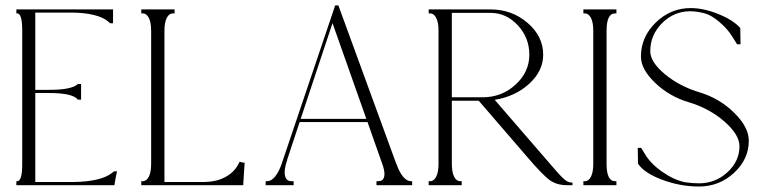

<svg xmlns="http://www.w3.org/2000/svg" viewBox="-20 -679 2810 704"><path d="M265.6 -371.1H277.3V-349.6V-343.8V-337.9V-313.5H265.6Q247.6 -337.9 160.2 -337.9H109.4V-11.7H251Q350.1 -13.2 390.6 -44.9L398.4 -50.8H409.2Q404.3 -30.3 400.4 -5.9Q400.4 -4.9 399.9 -2.9Q399.4 -1 399.4 0H397.5H321.3H109.4H85.9H61.5H40V-14.6H43Q61.5 -14.6 61.5 -78.1V-566.4Q61.5 -629.9 43 -629.9H40V-644.5H61.5H85.9H109.4H316.4H387.7H394.5V-638.7V-593.8H383.8L377 -599.6Q359.9 -615.2 324.2 -624Q288.6 -632.8 243.2 -632.8H109.4V-349.6H160.2Q244.1 -349.6 265.6 -371.1Z M858.4 -85.9Q871.6 -82.5 877 -82Q876.5 -71.8 874.5 -43.9Q872.6 -16.1 872.1 -5.9V0H871.1H793.9H583H558.6H534.2H498V-14.6H502.9Q517.6 -14.6 525.9 -31.5Q534.2 -48.3 534.2 -78.1V-566.4Q534.2 -596.2 525.9 -613Q517.6 -629.9 502.9 -629.9H498V-644.5H534.2H558.6H583H620.1V-629.9H614.3Q599.6 -629.9 591.3 -613Q583 -596.2 583 -566.4V-11.7H730.5Q772 -12.2 804.2 -28.8Q836.4 -45.4 852.5 -74.2Z M1491.2 -14.6V0H1461.9H1435.5H1409.2H1360.4V-14.6H1367.2Q1383.8 -14.6 1388.2 -29.3Q1392.6 -43.9 1384.3 -70.3L1327.6 -231.4H1078.6L1032.7 -92.8H1033.2Q1020.5 -56.2 1024.9 -35.4Q1029.3 -14.6 1048.8 -14.6H1056.6V0H1002H994.1H986.3H954.1V-14.6H960Q974.6 -14.6 988.5 -31.5Q1002.4 -48.3 1012.7 -78.1L1209 -659.2H1220.7L1433.1 -78.1H1433.6Q1443.8 -48.3 1457.8 -31.5Q1471.7 -14.6 1486.3 -14.6ZM1323.2 -243.2 1199.2 -594.2 1082.5 -243.2Z M1551.8 -629.9V-644.5H1587.9H1612.3H1636.7H1778.3Q1856.9 -644.5 1914.3 -595.2Q1971.7 -545.9 1971.7 -478.5Q1971.7 -418.9 1920.7 -372.1Q1869.6 -325.2 1793.9 -313L1983.4 -93.8Q2029.3 -39.6 2045.4 -24.7Q2061.5 -9.8 2074.2 -9.8H2079.1V0H2058.6Q2022 0 1996.3 -18.1Q1970.7 -36.1 1913.1 -103.5L1735.4 -309.6H1636.7V-78.1Q1636.7 -48.3 1645 -31.5Q1653.3 -14.6 1668 -14.6H1672.9V0H1636.7H1612.3H1587.9H1551.8V-14.6H1556.6Q1571.3 -14.6 1579.6 -31.5Q1587.9 -48.3 1587.9 -78.1V-566.4Q1587.9 -596.2 1579.6 -613Q1571.3 -629.9 1556.6 -629.9ZM1750 -322.3Q1819.8 -322.3 1870.4 -368.7Q1920.9 -415 1920.9 -478.5Q1920.9 -540.5 1878.7 -586.2Q1836.4 -631.8 1778.3 -631.8H1636.7V-322.3H1724.6Z M2240.2 -644.5V-629.9H2235.4Q2204.1 -629.9 2204.1 -566.4V-78.1Q2204.1 -14.6 2235.4 -14.6H2240.2V0H2204.1H2179.7H2155.3H2119.1V-14.6H2124Q2138.7 -14.6 2147 -31.5Q2155.3 -48.3 2155.3 -78.1V-566.4Q2155.3 -596.2 2147 -613Q2138.7 -629.9 2124 -629.9H2119.1V-644.5H2155.3H2179.7H2204.1Z M2318.4 -136.7H2331.1Q2338.9 -123 2344.7 -114.3Q2365.2 -79.1 2408.2 -49.1Q2451.2 -19 2492.2 -10.7Q2519.5 -6.8 2543 -6.8Q2603 -6.8 2647.2 -47.4Q2691.4 -87.9 2691.4 -142.6Q2691.4 -185.1 2636.5 -233.2Q2581.5 -281.2 2506.8 -303.7Q2435.1 -324.7 2382.6 -374.8Q2330.1 -424.8 2330.1 -471.7Q2330.1 -543.5 2384.5 -596.4Q2439 -649.4 2512.7 -649.4Q2560.1 -649.4 2614.3 -627.4Q2668.5 -605.5 2694.3 -576.2L2687.5 -570.3L2694.3 -576.2L2695.3 -516.6H2682.6Q2680.7 -519.5 2677.5 -524.7Q2674.3 -529.8 2670.4 -536.1Q2666.5 -542.5 2665 -544.9Q2647.9 -572.8 2618.2 -598.1Q2588.4 -623.5 2564.5 -629.9Q2534.7 -637.7 2510.7 -637.7Q2451.2 -637.7 2407.7 -594.2Q2364.3 -550.8 2364.3 -491.2Q2364.3 -451.7 2417.7 -407.2Q2471.2 -362.8 2543.9 -340.8Q2617.7 -318.8 2671.6 -265.9Q2725.6 -212.9 2725.6 -163.1Q2725.6 -95.2 2671.4 -45.2Q2617.2 4.9 2543 4.9Q2474.1 4.9 2407.7 -20Q2341.3 -44.9 2319.3 -79.1Z"/></svg>

Font: Elaris
Style: Regular
Weight: 500
Version: Version 1.0